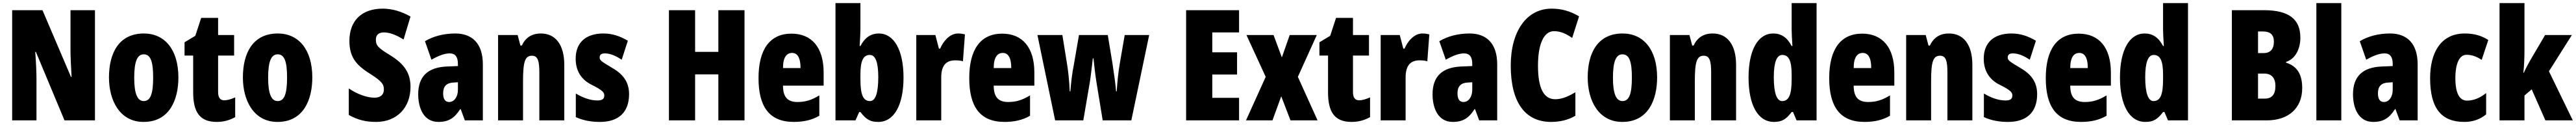

<svg xmlns="http://www.w3.org/2000/svg" viewBox="-20 -780 16735 810"><path d="M597 0V-714H438V-455C438 -412 441 -354 445 -282H441L256 -714H59V0H217V-263C217 -304 215 -365 209 -444H213L399 0Z M1139 -278C1139 -460 1049 -563 915 -563C753 -563 688 -437 688 -278C688 -132 756 10 913 10C1083 10 1139 -136 1139 -278ZM852 -276C852 -380 871 -428 914 -428C959 -428 975 -379 975 -278C975 -176 959 -125 914 -125C871 -125 852 -177 852 -276Z M1437 -130C1410 -130 1397 -148 1397 -184V-420H1501V-553H1397V-664H1287L1249 -548L1179 -506V-420H1235V-182C1235 -52 1279 10 1388 10C1433 10 1472 -1 1508 -21V-149C1481 -137 1457 -130 1437 -130Z M2009 -278C2009 -460 1919 -563 1785 -563C1623 -563 1558 -437 1558 -278C1558 -132 1626 10 1783 10C1953 10 2009 -136 2009 -278ZM1722 -276C1722 -380 1741 -428 1784 -428C1829 -428 1845 -379 1845 -278C1845 -176 1829 -125 1784 -125C1741 -125 1722 -177 1722 -276Z M2647 -217C2647 -312 2601 -369 2515 -422C2434 -471 2422 -486 2422 -524C2422 -550 2437 -570 2474 -570C2510 -570 2552 -555 2602 -524L2647 -673C2586 -707 2526 -724 2467 -724C2326 -724 2250 -642 2250 -515C2250 -401 2303 -353 2387 -300C2465 -251 2474 -231 2474 -200C2474 -169 2455 -147 2413 -147C2364 -147 2302 -169 2246 -207V-35C2307 -1 2361 10 2423 10C2560 10 2647 -84 2647 -217Z M2938 -563C2862 -563 2795 -545 2741 -513L2783 -393C2832 -421 2870 -434 2902 -434C2938 -434 2955 -411 2955 -366V-352L2883 -349C2762 -344 2697 -287 2697 -169C2697 -79 2733 10 2828 10C2897 10 2934 -17 2970 -73H2973L3000 0H3117V-363C3117 -498 3048 -563 2938 -563ZM2925 -245 2955 -247V-198C2955 -151 2930 -119 2898 -119C2872 -119 2859 -138 2859 -176C2859 -220 2881 -243 2925 -245Z M3494 -563C3435 -563 3395 -537 3370 -485H3361L3343 -553H3216V0H3378V-253C3378 -378 3390 -419 3436 -419C3476 -419 3484 -381 3484 -308V0H3646V-360C3646 -489 3590 -563 3494 -563Z M4067 -170C4067 -255 4021 -304 3954 -342C3883 -384 3876 -390 3876 -408C3876 -426 3887 -434 3910 -434C3948 -434 3986 -415 4019 -393L4059 -516C4006 -547 3957 -563 3900 -563C3785 -563 3720 -503 3720 -400C3720 -322 3755 -265 3823 -231C3900 -193 3906 -179 3906 -161C3906 -138 3891 -129 3861 -129C3811 -129 3761 -150 3721 -174V-21C3772 2 3824 10 3878 10C3997 10 4067 -51 4067 -170Z M4817 0V-714H4647V-444H4496V-714H4326V0H4496V-298H4647V0Z M5122 -562C4981 -562 4908 -459 4908 -274C4908 -90 4977 10 5137 10C5201 10 5255 -2 5303 -30V-162C5252 -131 5212 -119 5161 -119C5097 -119 5067 -151 5067 -225H5331V-310C5331 -472 5254 -562 5122 -562ZM5126 -437C5159 -437 5181 -409 5181 -339H5067C5067 -411 5092 -437 5126 -437Z M5570 -588V-760H5408V0H5538L5562 -54H5570C5609 -3 5637 10 5686 10C5790 10 5850 -101 5850 -278C5850 -455 5788 -563 5690 -563C5640 -563 5600 -539 5570 -482H5565C5568 -532 5570 -567 5570 -588ZM5631 -424C5668 -424 5686 -376 5686 -280C5686 -175 5667 -125 5632 -125C5588 -125 5570 -166 5570 -265V-297C5570 -385 5588 -424 5631 -424Z M6204 -563C6149 -563 6107 -510 6088 -465H6080L6057 -553H5933V0H6095V-278C6095 -350 6122 -389 6186 -389C6207 -389 6223 -387 6236 -383L6249 -557C6229 -562 6217 -563 6204 -563Z M6491 -562C6350 -562 6277 -459 6277 -274C6277 -90 6346 10 6506 10C6570 10 6624 -2 6672 -30V-162C6621 -131 6581 -119 6530 -119C6466 -119 6436 -151 6436 -225H6700V-310C6700 -472 6623 -562 6491 -562ZM6495 -437C6528 -437 6550 -409 6550 -339H6436C6436 -411 6461 -437 6495 -437Z M7104 -244 7144 0H7330L7446 -553H7287L7257 -380C7246 -320 7239 -250 7235 -188H7231C7228 -229 7219 -294 7208 -366L7177 -553H6990L6958 -369C6944 -298 6938 -240 6934 -188H6930C6927 -252 6920 -325 6910 -380L6882 -553H6720L6835 0H7018L7060 -245C7067 -285 7073 -348 7080 -402H7084C7089 -355 7096 -293 7104 -244Z M8030 0V-146H7856V-297H8017V-441H7856V-570H8030V-714H7686V0Z M8203 -282 8075 0H8247L8304 -156L8364 0H8540L8412 -282L8535 -553H8359L8308 -408L8254 -553H8078Z M8810 -130C8783 -130 8770 -148 8770 -184V-420H8874V-553H8770V-664H8660L8622 -548L8552 -506V-420H8608V-182C8608 -52 8652 10 8761 10C8806 10 8845 -1 8881 -21V-149C8854 -137 8830 -130 8810 -130Z M9221 -563C9166 -563 9124 -510 9105 -465H9097L9074 -553H8950V0H9112V-278C9112 -350 9139 -389 9203 -389C9224 -389 9240 -387 9253 -383L9266 -557C9246 -562 9234 -563 9221 -563Z M9528 -563C9452 -563 9385 -545 9331 -513L9373 -393C9422 -421 9460 -434 9492 -434C9528 -434 9545 -411 9545 -366V-352L9473 -349C9352 -344 9287 -287 9287 -169C9287 -79 9323 10 9418 10C9487 10 9524 -17 9560 -73H9563L9590 0H9707V-363C9707 -498 9638 -563 9528 -563ZM9515 -245 9545 -247V-198C9545 -151 9520 -119 9488 -119C9462 -119 9449 -138 9449 -176C9449 -220 9471 -243 9515 -245Z M10076 -578C10119 -578 10156 -561 10194 -534L10239 -674C10182 -708 10124 -724 10061 -724C9896 -724 9795 -575 9795 -355C9795 -119 9887 10 10057 10C10116 10 10169 -3 10215 -30V-182C10172 -157 10130 -137 10084 -137C10009 -137 9972 -209 9972 -354C9972 -493 10009 -578 10076 -578Z M10746 -278C10746 -460 10656 -563 10522 -563C10360 -563 10295 -437 10295 -278C10295 -132 10363 10 10520 10C10690 10 10746 -136 10746 -278ZM10459 -276C10459 -380 10478 -428 10521 -428C10566 -428 10582 -379 10582 -278C10582 -176 10566 -125 10521 -125C10478 -125 10459 -177 10459 -276Z M11107 -563C11048 -563 11008 -537 10983 -485H10974L10956 -553H10829V0H10991V-253C10991 -378 11003 -419 11049 -419C11089 -419 11097 -381 11097 -308V0H11259V-360C11259 -489 11203 -563 11107 -563Z M11505 10C11558 10 11585 -8 11620 -54H11629L11652 0H11782V-760H11620V-588C11620 -567 11622 -532 11625 -482H11620C11590 -539 11551 -563 11500 -563C11401 -563 11340 -455 11340 -278C11340 -101 11400 10 11505 10ZM11558 -125C11524 -125 11504 -175 11504 -280C11504 -376 11523 -424 11559 -424C11602 -424 11620 -385 11620 -297V-265C11620 -166 11602 -125 11558 -125Z M12078 -562C11937 -562 11864 -459 11864 -274C11864 -90 11933 10 12093 10C12157 10 12211 -2 12259 -30V-162C12208 -131 12168 -119 12117 -119C12053 -119 12023 -151 12023 -225H12287V-310C12287 -472 12210 -562 12078 -562ZM12082 -437C12115 -437 12137 -409 12137 -339H12023C12023 -411 12048 -437 12082 -437Z M12642 -563C12583 -563 12543 -537 12518 -485H12509L12491 -553H12364V0H12526V-253C12526 -378 12538 -419 12584 -419C12624 -419 12632 -381 12632 -308V0H12794V-360C12794 -489 12738 -563 12642 -563Z M13215 -170C13215 -255 13169 -304 13102 -342C13031 -384 13024 -390 13024 -408C13024 -426 13035 -434 13058 -434C13096 -434 13134 -415 13167 -393L13207 -516C13154 -547 13105 -563 13048 -563C12933 -563 12868 -503 12868 -400C12868 -322 12903 -265 12971 -231C13048 -193 13054 -179 13054 -161C13054 -138 13039 -129 13009 -129C12959 -129 12909 -150 12869 -174V-21C12920 2 12972 10 13026 10C13145 10 13215 -51 13215 -170Z M13485 -562C13344 -562 13271 -459 13271 -274C13271 -90 13340 10 13500 10C13564 10 13618 -2 13666 -30V-162C13615 -131 13575 -119 13524 -119C13460 -119 13430 -151 13430 -225H13694V-310C13694 -472 13617 -562 13485 -562ZM13489 -437C13522 -437 13544 -409 13544 -339H13430C13430 -411 13455 -437 13489 -437Z M13918 10C13971 10 13998 -8 14033 -54H14042L14065 0H14195V-760H14033V-588C14033 -567 14035 -532 14038 -482H14033C14003 -539 13964 -563 13913 -563C13814 -563 13753 -455 13753 -278C13753 -101 13813 10 13918 10ZM13971 -125C13937 -125 13917 -175 13917 -280C13917 -376 13936 -424 13972 -424C14015 -424 14033 -385 14033 -297V-265C14033 -166 14015 -125 13971 -125Z M14687 -714H14480V0H14707C14849 0 14937 -80 14937 -209C14937 -296 14906 -351 14832 -374V-379C14888 -396 14925 -457 14925 -536C14925 -658 14848 -714 14687 -714ZM14687 -436H14650V-576H14684C14730 -576 14753 -554 14753 -510C14753 -461 14729 -436 14687 -436ZM14650 -303H14692C14738 -303 14763 -274 14763 -223C14763 -168 14740 -141 14694 -141H14650Z M15191 0V-760H15029V0Z M15508 -563C15432 -563 15365 -545 15311 -513L15353 -393C15402 -421 15440 -434 15472 -434C15508 -434 15525 -411 15525 -366V-352L15453 -349C15332 -344 15267 -287 15267 -169C15267 -79 15303 10 15398 10C15467 10 15504 -17 15540 -73H15543L15570 0H15687V-363C15687 -498 15618 -563 15508 -563ZM15495 -245 15525 -247V-198C15525 -151 15500 -119 15468 -119C15442 -119 15429 -138 15429 -176C15429 -220 15451 -243 15495 -245Z M15990 10C16045 10 16092 -6 16132 -39V-177C16092 -145 16050 -128 16008 -128C15958 -128 15932 -177 15932 -274C15932 -371 15960 -425 16004 -425C16038 -425 16070 -414 16103 -392L16146 -521C16102 -549 16054 -563 15993 -563C15835 -563 15768 -435 15768 -274C15768 -78 15841 10 15990 10Z M16381 -458V-760H16219V0H16381V-161L16428 -201L16517 0H16695L16540 -318L16689 -553H16515L16419 -390C16407 -369 16391 -340 16377 -309H16374C16379 -357 16381 -407 16381 -458Z"/></svg>

Font: Noto Sans Hebrew ExtraCondensed Black
Style: Regular
Weight: 900
Width: 2
Designer: Monotype Design Team
Foundry: Monotype Imaging Inc.
Version: Version 2.004